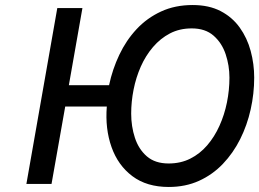

<svg xmlns="http://www.w3.org/2000/svg" viewBox="-20 -732 1032 764"><path d="M651.5 12Q564 12 506.8 -31Q449.5 -74 423.8 -146.8Q398 -219.5 405 -308H239.5L185 0H85L208 -700H308L254 -393H414Q427.5 -456.5 454.8 -514Q482 -571.5 523.5 -616Q565 -660.5 620.8 -686.2Q676.5 -712 746.5 -712Q811.5 -712 858 -687.8Q904.5 -663.5 934 -622.2Q963.5 -581 977.5 -529.2Q991.5 -477.5 991.5 -423Q991.5 -359.5 977.5 -296.8Q963.5 -234 935.8 -178.5Q908 -123 867 -80Q826 -37 772 -12.5Q718 12 651.5 12ZM651 -81.5Q699 -81.5 737.2 -100.8Q775.5 -120 804.5 -153.8Q833.5 -187.5 853.2 -231.2Q873 -275 883 -324.2Q893 -373.5 893 -423Q893 -471 878 -516Q863 -561 830 -590Q797 -619 743 -619Q694.5 -619 656.2 -599Q618 -579 588.8 -544.8Q559.5 -510.5 540.2 -467Q521 -423.5 511.5 -375.2Q502 -327 502 -280Q502 -229 516.8 -183.8Q531.5 -138.5 564.2 -110Q597 -81.5 651 -81.5Z"/></svg>

Font: Overpass Medium
Style: Italic
Weight: 500
Italic angle: -10°
Designer: Delve Withrington, Dave Bailey, Thomas Jockin
Foundry: Delve Fonts LLC
Version: Version 4.000